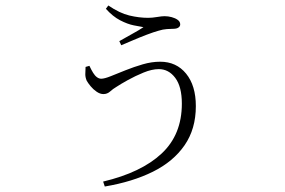

<svg xmlns="http://www.w3.org/2000/svg" viewBox="-20 -603 1040 700"><path d="M306 -363Q313 -348 319.5 -337.5Q326 -327 333.5 -321.5Q341 -316 349 -316Q361 -316 384.5 -325.5Q408 -335 438 -347Q468 -359 500.5 -368.5Q533 -378 564 -378Q623 -378 658.5 -334.5Q694 -291 694 -216Q694 -133 653 -73.5Q612 -14 537.5 23Q463 60 362 77L356 59Q495 26 569 -43Q643 -112 643 -225Q643 -287 619 -319Q595 -351 559 -351Q534 -351 503.5 -338.5Q473 -326 446 -311Q419 -296 404 -286Q392 -279 381.5 -269.5Q371 -260 357 -260Q345 -260 332.5 -268.5Q320 -277 310.5 -288.5Q301 -300 296 -309Q291 -321 291 -332Q291 -343 292 -359ZM366 -571 375 -583Q416 -555 451.5 -546.5Q487 -538 520 -538Q535 -538 552.5 -541Q570 -544 580 -544Q593 -544 606 -540.5Q619 -537 628 -530.5Q637 -524 637 -514Q637 -507 630.5 -502.5Q624 -498 612 -498Q603 -498 588.5 -497Q574 -496 558 -491Q540 -486 515 -476.5Q490 -467 465.5 -456.5Q441 -446 422 -438L415 -453Q439 -467 463 -480Q487 -493 503 -504Q491 -506 468 -510.5Q445 -515 418 -529Q391 -543 366 -571Z"/></svg>

Font: Noto Serif SC
Style: Regular
Weight: 200
Designer: Ryoko NISHIZUKA 西塚涼子 (kana & ideographs); Frank Grießhammer (Latin, Greek & Cyrillic); Wenlong ZHANG 张文龙 (bopomofo); San
Foundry: Adobe
Version: Version 2.001;hotconv 1.1.0;makeotfexe 2.6.0